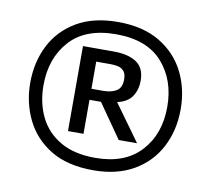

<svg xmlns="http://www.w3.org/2000/svg" viewBox="-62 -815 696 634"><g transform="rotate(10 286.0 -498.0)"><path d="M288.5 -249.5Q201.5 -249.5 145.2 -284Q89 -318.5 61.5 -375.2Q34 -432 34 -498Q34 -567.5 62.5 -623.8Q91 -680 147 -713Q203 -746 285.5 -746Q369 -746 425.2 -712.5Q481.5 -679 510 -622.8Q538.5 -566.5 538.5 -498Q538.5 -427 509.2 -370.8Q480 -314.5 424 -282Q368 -249.5 288.5 -249.5ZM288 -291Q387.5 -291 440.5 -348.8Q493.5 -406.5 493.5 -498Q493.5 -588 441.5 -646.5Q389.5 -705 286 -705Q183 -705 130.8 -646.5Q78.5 -588 78.5 -498Q78.5 -439 101.2 -392.2Q124 -345.5 170.5 -318.2Q217 -291 288 -291ZM184.5 -362.5V-647.5H287.5Q336.5 -647.5 364.2 -629Q392 -610.5 392 -567.5Q392 -538 377.2 -515.2Q362.5 -492.5 327.5 -485L356.5 -445Q372 -424 388 -401.5Q404 -379 416 -362.5H354.5Q341.5 -381.5 329.5 -398.5Q317.5 -415.5 306 -432L275 -476.5H236.5V-362.5ZM285.5 -604.5H236.5V-513.5H275Q303 -513.5 320.2 -524Q337.5 -534.5 337.5 -562.5Q337.5 -582.5 328.5 -591.5Q319.5 -600.5 307.2 -602.5Q295 -604.5 285.5 -604.5Z"/></g></svg>

Font: Heraclito Medium
Style: Regular
Weight: 500
Designer: Kostas Bartsokas (font) & Cristiano Sobral (main changes)
Foundry: Kostas Bartsokas (font) & Cristiano Sobral (main changes)
Version: Version 1.00;July 8, 2020;FontCreator 13.0.0.2655 64-bit